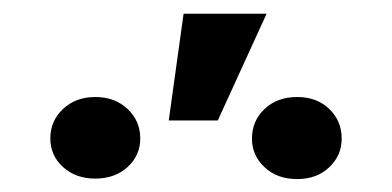

<svg xmlns="http://www.w3.org/2000/svg" viewBox="-20 -872 582 285"><path d="M230.5 -693.2 252.5 -851.6H375.7L303.3 -693.2ZM54.7 -666.5Q54.7 -692.5 73.5 -710.2Q92.3 -728 121.4 -728Q150.6 -728 169.4 -710.2Q188.2 -692.5 188.2 -666.5Q188.2 -641.3 169.4 -624.1Q150.6 -606.9 121.4 -606.9Q92.3 -606.9 73.5 -624.1Q54.7 -641.3 54.7 -666.5ZM354 -666.2Q354 -692.5 372.7 -710.2Q391.3 -728 421.2 -728Q450.3 -728 468.8 -710.2Q487.2 -692.5 487.2 -666.2Q487.2 -641.3 468.8 -623.8Q450.3 -606.2 421.2 -606.2Q391.3 -606.2 372.7 -623.8Q354 -641.3 354 -666.2Z"/></svg>

Font: Interface
Style: Bold
Weight: 700
Designer: Rasmus Andersson
Foundry: rsms
Version: Version 1.8